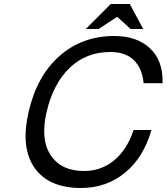

<svg xmlns="http://www.w3.org/2000/svg" viewBox="-20 -920 833 960"><path d="M534 -900H629L696 -775H633L566 -836L473 -775H409ZM123 -360Q164 -540 277.5 -640Q391 -740 551 -740Q665 -740 730.5 -678Q796 -616 793 -504H698Q691 -579 649 -619.5Q607 -660 532 -660Q411 -660 328.5 -581Q246 -502 213 -360Q181 -223 233.5 -144Q286 -65 400 -65Q486 -65 550.5 -118Q615 -171 648 -270H737Q698 -132 604.5 -56Q511 20 385 20Q224 20 153 -80.5Q82 -181 123 -360Z"/></svg>

Font: Miedinger
Style: Italic
Weight: 400
Italic angle: -13°
Version: Version 001.000